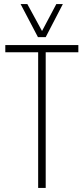

<svg xmlns="http://www.w3.org/2000/svg" viewBox="-20 -921 411 941"><path d="M364 -665H204V0H167V-665H6V-700H364ZM288 -901 204 -739H166L81 -901H114L186 -769L256 -901Z"/></svg>

Font: Georama SemiCondensed ExtraLight
Style: Regular
Weight: 200
Width: 4
Designer: Jean-Baptiste Levee
Foundry: Production Type
Version: Version 1.000